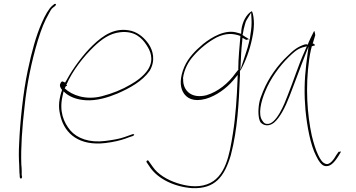

<svg xmlns="http://www.w3.org/2000/svg" viewBox="-20 -716 1856 1000"><path d="M125 -351C100 -236 84 -73 80 26C77 76 78 114 80 143C81 172 81 191 83 197L82 198L84 211C90 217 93 214 95 206L93 195V194C93 186 94 168 91 140C88 54 95 -50 108 -161C119 -273 144 -396 177 -505C197 -569 211 -604 236 -648C243 -660 246 -669 257 -677L268 -686C268 -686 271 -689 271 -690C272 -694 271 -696 267 -696C266 -696 263 -695 263 -695L252 -686C234 -671 214 -635 198 -598C168 -531 145 -446 125 -351ZM257 -677Z M295 -281C288 -271 295 -258 303 -248L301 -239H300C283 -181 285 -149 296 -107C319 -19 393 45 529 29C570 24 605 16 633 6C646 1 660 -4 673 -8C674 -8 677 -10 679 -16V-17C680 -18 677 -16 678 -17H670L631 -3C604 7 568 13 529 18C445 29 381 4 346 -37C312 -78 287 -136 306 -217L311 -240L326 -227C351 -209 382 -197 426 -194C484 -190 544 -209 592 -229C656 -257 722 -293 760 -348C791 -401 777 -453 754 -487C733 -517 704 -544 665 -555C582 -576 519 -534 463 -480C416 -435 362 -364 327 -299L319 -286L308 -291C303 -293 301 -292 295 -283ZM317 -256 325 -271 324 -268H328L329 -273H325C357 -348 417 -423 469 -473C509 -511 551 -542 605 -548C681 -557 720 -518 744 -480C761 -454 785 -408 751 -354C729 -320 691 -293 659 -275C615 -249 565 -229 511 -215C427 -193 355 -220 318 -255ZM760 -347Z M743 124V128L764 159C804 214 884 257 982 264C1099 268 1148 206 1182 93C1218 -44 1224 -187 1229 -307L1230 -323C1230 -327 1229 -336 1230 -344H1229L1230 -348L1233 -350C1258 -393 1281 -456 1293 -515C1301 -550 1304 -586 1302 -609C1300 -639 1294 -658 1291 -657H1290C1264 -642 1242 -603 1237 -559L1236 -540L1218 -545C1155 -566 1083 -523 1037 -486C999 -454 961 -416 940 -368C917 -314 916 -268 933 -237C951 -204 987 -184 1051 -201C1104 -216 1158 -254 1196 -299L1218 -326L1217 -295C1214 -215 1207 -107 1193 -21C1176 86 1156 210 1058 244C1006 263 947 252 904 238C851 221 802 192 775 152L753 121C753 121 751 119 750 119C748 119 744 121 743 124ZM933 -307V-308C939 -355 961 -395 988 -425C1020 -462 1064 -498 1108 -521C1155 -544 1193 -543 1231 -529L1232 -528V-527C1228 -478 1221 -409 1221 -358L1222 -354L1206 -334C1169 -282 1115 -238 1055 -220C979 -201 936 -242 934 -296V-307ZM1243 -534 1245 -541C1247 -556 1251 -571 1255 -586C1257 -596 1261 -607 1267 -616L1288 -650L1290 -615C1291 -592 1290 -568 1284 -534L1281 -510H1280L1277 -496C1273 -478 1267 -458 1260 -438L1232 -352L1236 -437C1237 -458 1239 -479 1241 -496L1243 -519L1261 -509V-508C1261 -508 1264 -508 1265 -509L1277 -512L1263 -521C1251 -527 1252 -529 1243 -534ZM1245 -541H1246L1245 -542ZM1229 -322 1230 -323ZM1277 -512 1280 -510V-513Z M1330 -179C1323 -139 1325 -98 1337 -79C1353 -61 1380 -56 1407 -77C1438 -103 1466 -158 1488 -215C1510 -270 1530 -328 1552 -384L1587 -474L1575 -382C1565 -298 1564 -221 1571 -143C1579 -59 1597 40 1627 97C1641 126 1654 142 1667 147C1697 158 1721 131 1743 96L1756 74C1755 74 1754 73 1753 73C1750 74 1746 76 1744 74L1732 91C1721 110 1697 149 1673 136C1659 131 1648 114 1637 91C1625 66 1614 32 1604 -9C1580 -119 1570 -262 1590 -404C1592 -423 1596 -440 1599 -455L1604 -475L1614 -478H1619C1621 -486 1616 -486 1608 -491L1610 -493C1615 -510 1618 -520 1622 -533C1621 -542 1619 -550 1617 -555C1617 -554 1614 -552 1614 -551C1608 -538 1588 -500 1582 -481L1580 -486C1577 -484 1576 -485 1569 -485C1531 -473 1509 -456 1476 -423C1429 -379 1379 -312 1350 -240C1340 -216 1333 -197 1330 -179ZM1361 -239C1389 -308 1437 -373 1482 -417C1504 -438 1524 -459 1555 -469L1578 -475L1566 -447C1534 -377 1508 -292 1477 -216C1465 -184 1418 -60 1367 -71H1366C1357 -73 1352 -79 1347 -87C1322 -119 1340 -189 1361 -239ZM1732 91V92Z"/></svg>

Font: Stray Cat
Style: HlObl
Weight: 100
Version: Version 1.0